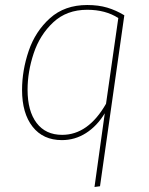

<svg xmlns="http://www.w3.org/2000/svg" viewBox="-20 -549 596 766"><path d="M398 -97Q367 -46 323 -18Q279 10 227 10Q152 10 110 -43.5Q68 -97 68 -190Q68 -268 94.5 -346Q121 -424 179.5 -476.5Q238 -529 328 -529Q373 -529 408 -518.5Q443 -508 476 -488L379 194L357 197ZM403 -135 452 -477Q401 -510 328 -510Q246 -510 192.5 -460Q139 -410 114.5 -336.5Q90 -263 90 -191Q90 -106 126 -58.5Q162 -11 228 -11Q332 -11 403 -135Z"/></svg>

Font: FiraGO Thin
Style: Italic
Weight: 100
Italic angle: -8°
Designer: bBox Type GmbH
Foundry: bBox Type GmbH
Version: Version 1.001